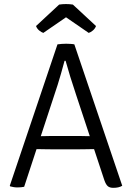

<svg xmlns="http://www.w3.org/2000/svg" viewBox="-20 -896 634 922"><path d="M256 -683Q264.5 -684.5 276.8 -685.2Q289 -686 298 -686Q306.5 -686 318.8 -685.2Q331 -684.5 337 -683L567 -4Q559 1 548.2 3.5Q537.5 6 524 6Q507 6 497.8 -1.8Q488.5 -9.5 481 -31L346 -439Q331 -483.5 317.5 -527.2Q304 -571 295 -604H290Q282.5 -575.5 272.8 -541.8Q263 -508 257 -489L96 1Q89.5 2.5 81 3.2Q72.5 4 64 4Q53 4 45.2 2.5Q37.5 1 29 -1L27 -4ZM226 -179Q223 -179 205.5 -179.2Q188 -179.5 170.2 -179.8Q152.5 -180 149 -180H122L145 -242H169Q172.5 -242 187.5 -242.2Q202.5 -242.5 217.2 -242.8Q232 -243 235 -243H352Q355 -243 370.2 -242.8Q385.5 -242.5 401 -242.2Q416.5 -242 420 -242H444L465 -180H438Q434.5 -180 416.5 -179.8Q398.5 -179.5 380.8 -179.2Q363 -179 360 -179ZM330 -874 441 -771Q436.5 -758.5 426.2 -749.8Q416 -741 406 -738L297 -813L188 -738Q178.5 -741 168 -749.8Q157.5 -758.5 153 -771L264 -874Q279 -876.5 297 -876.5Q315 -876.5 330 -874Z"/></svg>

Font: Signika Negative Light Light
Style: Regular
Weight: 300
Version: Version 2.001